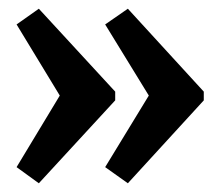

<svg xmlns="http://www.w3.org/2000/svg" viewBox="-20 -460 487 440"><path d="M273 -440 447 -250V-230L273 -40L221 -77L321 -241L221 -404ZM69 -440 244 -250V-230L69 -40L18 -77L117 -241L18 -404Z"/></svg>

Font: Piazzolla SC
Style: Bold
Weight: 700
Designer: Juan Pablo del Peral
Foundry: Huerta Tipografica
Version: Version 1.330